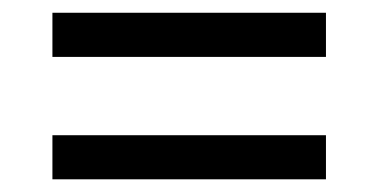

<svg xmlns="http://www.w3.org/2000/svg" viewBox="-20 -509 599 304"><path d="M496.1 -294.9V-225.1H63V-294.9ZM496.1 -488.8V-418.9H63V-488.8Z"/></svg>

Font: Droids
Style: b
Weight: 700
Foundry: Ascender Corporation
Version: Version 1.00 build 113